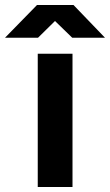

<svg xmlns="http://www.w3.org/2000/svg" viewBox="-101 -748 440 768"><path d="M50 0V-533H189V0ZM-81 -597 47 -728H193L319 -597H188L119 -664L51 -597Z"/></svg>

Font: Hubot Sans Condensed ExtraLight SemiBold
Style: Regular
Weight: 600
Version: Version 2.000